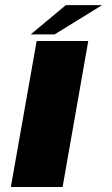

<svg xmlns="http://www.w3.org/2000/svg" viewBox="-20 -750 448 770"><path d="M23.5 0H231L334 -585.5H127ZM103 -612H199L389.5 -729.5H244Z"/></svg>

Font: Anybody ExtraExpanded
Style: Bold Italic
Weight: 700
Width: 8
Italic angle: -10°
Version: Version 1.113;gftools[0.9.25]